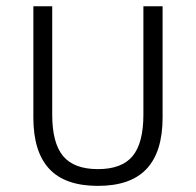

<svg xmlns="http://www.w3.org/2000/svg" viewBox="-20 -589 633 621"><path d="M296.9 12.2Q190.4 12.2 139.2 -43Q87.9 -98.1 87.9 -209V-568.8H148.9V-217.8Q148.9 -126.5 184.1 -84.2Q219.2 -42 296.9 -42Q374 -42 408.9 -84.2Q443.8 -126.5 443.8 -217.8V-568.8H505.9V-209Q505.9 -98.1 454.3 -43Q402.8 12.2 296.9 12.2Z"/></svg>

Font: Anuphan Light
Style: Regular
Weight: 300
Designer: Mike Abbink, Paul van der Laan, Pieter van Rosmalen, Mint Tantisuwanna
Foundry: Bold Monday; Cadson Demak
Version: Version 3.002;hotconv 1.0.109;makeotfexe 2.5.65596